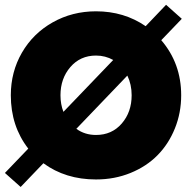

<svg xmlns="http://www.w3.org/2000/svg" viewBox="-25 -718 790 781"><path d="M19 -330.5Q19 -425.5 64.2 -503.8Q109.5 -582 189.2 -627Q269 -672 365.5 -672Q479.5 -672 567.5 -611.5L650.5 -698.5L714.5 -641.5L631 -554.5Q712 -460 712 -330.5Q712 -259 686.5 -195.8Q661 -132.5 616 -86.8Q571 -41 506 -14.5Q441 12 365.5 12Q241.5 12 151.5 -54L59 42.5L-5 -14.5L90 -113.5Q19 -205 19 -330.5ZM221 -330.5Q221 -294 233 -263L435.5 -474Q403.5 -492 365.5 -492Q301.5 -492 261.2 -445.2Q221 -398.5 221 -330.5ZM510.5 -330.5Q510.5 -374.5 493 -410.5L285.5 -194Q320 -169 365.5 -169Q430 -169 470.2 -215.5Q510.5 -262 510.5 -330.5Z"/></svg>

Font: League Spartan Black
Style: Regular
Weight: 900
Foundry: The League of Moveable Type
Version: Version 2.002